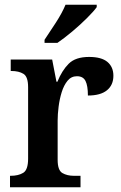

<svg xmlns="http://www.w3.org/2000/svg" viewBox="-20 -786 510 806"><path d="M22 0V-48H25Q57 -48 77.5 -60.5Q98 -73 98 -120V-420Q98 -464 78.5 -476Q59 -488 28 -488H25V-536H199L217 -443H221Q240 -490 268.5 -518.5Q297 -547 354 -547Q406 -547 431 -526Q456 -505 456 -468Q456 -429 429 -407Q402 -385 349 -385Q349 -426 339 -446Q329 -466 303 -466Q279 -466 263.5 -447Q248 -428 239 -399Q230 -370 226 -338Q222 -306 222 -280V-115Q222 -71 242 -59.5Q262 -48 290 -48H318V0ZM167 -619Q188 -650 214.5 -691Q241 -732 255 -766H386V-756Q374 -739 345.5 -710.5Q317 -682 283 -653.5Q249 -625 221 -606H167Z"/></svg>

Font: Noto Serif Thai SemiCondensed SemiBold
Style: Regular
Weight: 600
Width: 4
Designer: Monotype Design Team
Foundry: Monotype Imaging Inc.
Version: Version 2.002; ttfautohint (v1.8.4.7-5d5b)